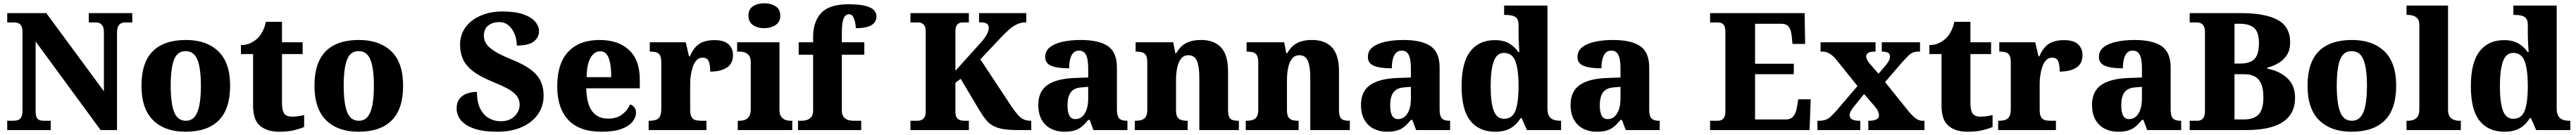

<svg xmlns="http://www.w3.org/2000/svg" viewBox="-20 -794 15695 824"><path d="M24 0V-57H61Q78 -57 90.5 -61.5Q103 -66 110 -79.5Q117 -93 117 -120V-598Q117 -624 109.5 -636.5Q102 -649 90.5 -653Q79 -657 66 -657H24V-714H262L613 -237V-598Q613 -622 606 -634.5Q599 -647 588 -652Q577 -657 563 -657H521V-714H786V-657H743Q729 -657 717.5 -651.5Q706 -646 699.5 -632.5Q693 -619 693 -594V0H593L197 -541V-120Q197 -93 202.5 -79.5Q208 -66 219.5 -61.5Q231 -57 246 -57H289V0Z M1110 10Q985 10 913.5 -59.5Q842 -129 842 -271Q842 -412 910.5 -481Q979 -550 1113 -550Q1238 -550 1310 -481Q1382 -412 1382 -271Q1382 -129 1313 -59.5Q1244 10 1110 10ZM1112 -57Q1146 -57 1166 -81.5Q1186 -106 1195 -153.5Q1204 -201 1204 -271Q1204 -376 1183 -429Q1162 -482 1111 -482Q1060 -482 1040 -429Q1020 -376 1020 -271Q1020 -166 1040.5 -111.5Q1061 -57 1112 -57Z M1680 10Q1608 10 1565 -25.5Q1522 -61 1522 -149V-464H1448V-519Q1486 -519 1512.5 -534Q1539 -549 1554 -565Q1568 -580 1580.5 -604Q1593 -628 1600 -661H1698V-536H1824V-464H1698V-165Q1698 -122 1711 -102Q1724 -82 1760 -82Q1780 -82 1798.5 -85Q1817 -88 1833 -92V-19Q1816 -11 1777 -0.5Q1738 10 1680 10Z M2164 10Q2039 10 1967.5 -59.5Q1896 -129 1896 -271Q1896 -412 1964.5 -481Q2033 -550 2167 -550Q2292 -550 2364 -481Q2436 -412 2436 -271Q2436 -129 2367 -59.5Q2298 10 2164 10ZM2166 -57Q2200 -57 2220 -81.5Q2240 -106 2249 -153.5Q2258 -201 2258 -271Q2258 -376 2237 -429Q2216 -482 2165 -482Q2114 -482 2094 -429Q2074 -376 2074 -271Q2074 -166 2094.5 -111.5Q2115 -57 2166 -57Z M3010 10Q2935 10 2887 -3.5Q2839 -17 2811.5 -38Q2784 -59 2773 -83.5Q2762 -108 2762 -129Q2762 -169 2780 -191.5Q2798 -214 2826 -223.5Q2854 -233 2886 -233Q2886 -170 2906 -130.5Q2926 -91 2959 -72.5Q2992 -54 3029 -54Q3085 -54 3115.5 -85Q3146 -116 3146 -155Q3146 -188 3125.5 -212Q3105 -236 3067 -256Q3029 -276 2974 -298Q2900 -329 2858.5 -362Q2817 -395 2800 -434.5Q2783 -474 2783 -520Q2783 -583 2817 -628.5Q2851 -674 2909.5 -699Q2968 -724 3041 -724Q3119 -724 3168.5 -706.5Q3218 -689 3241 -661.5Q3264 -634 3264 -603Q3264 -566 3232.5 -541Q3201 -516 3129 -516Q3129 -548 3117.5 -580.5Q3106 -613 3082 -636Q3058 -659 3021 -659Q2982 -659 2955 -638.5Q2928 -618 2928 -575Q2928 -552 2941 -529.5Q2954 -507 2991 -483Q3028 -459 3099 -430Q3172 -401 3214.5 -368.5Q3257 -336 3274.5 -297.5Q3292 -259 3292 -211Q3292 -146 3257.5 -96.5Q3223 -47 3159.5 -18.5Q3096 10 3010 10Z M3645 10Q3509 10 3442 -62.5Q3375 -135 3375 -266Q3375 -407 3442.5 -478.5Q3510 -550 3633 -550Q3747 -550 3812.5 -489Q3878 -428 3878 -309V-255H3552Q3554 -159 3588 -114.5Q3622 -70 3685 -70Q3737 -70 3770 -95Q3803 -120 3819 -157Q3836 -151 3845.5 -138Q3855 -125 3855 -107Q3855 -78 3833.5 -51Q3812 -24 3766 -7Q3720 10 3645 10ZM3704 -323Q3704 -399 3688.5 -440Q3673 -481 3637 -481Q3600 -481 3577.5 -440.5Q3555 -400 3554 -323Z M3932 0V-57H3936Q3959 -57 3975 -62Q3991 -67 4000 -82.5Q4009 -98 4009 -129V-411Q4009 -441 4001.5 -455.5Q3994 -470 3979 -474.5Q3964 -479 3942 -479H3939V-536H4158L4178 -450H4183Q4198 -485 4218 -507Q4238 -529 4266 -539Q4294 -549 4334 -549Q4392 -549 4419 -523.5Q4446 -498 4446 -458Q4446 -406 4408.5 -381.5Q4371 -357 4307 -357Q4307 -398 4298 -420Q4289 -442 4261 -442Q4239 -442 4224.5 -427Q4210 -412 4201.5 -387.5Q4193 -363 4189 -335.5Q4185 -308 4185 -285V-124Q4185 -95 4193 -80.5Q4201 -66 4216 -61.5Q4231 -57 4250 -57H4284V0Z M4475 0V-57H4487Q4504 -57 4519.5 -63Q4535 -69 4544.5 -84Q4554 -99 4554 -127V-415Q4554 -441 4544 -454.5Q4534 -468 4518.5 -473.5Q4503 -479 4487 -479H4471V-536H4729V-125Q4729 -98 4738.5 -83.5Q4748 -69 4763.5 -63Q4779 -57 4795 -57H4807V0ZM4636 -622Q4595 -622 4567.5 -641Q4540 -660 4540 -698Q4540 -738 4568 -756Q4596 -774 4637 -774Q4676 -774 4705 -756Q4734 -738 4734 -698Q4734 -660 4705 -641Q4676 -622 4636 -622Z M4842 0V-57H4868Q4879 -57 4895 -61.5Q4911 -66 4922.5 -79.5Q4934 -93 4934 -120V-460H4846V-536H4934V-568Q4934 -662 4983.5 -715Q5033 -768 5149 -768Q5218 -768 5255.5 -757.5Q5293 -747 5306.5 -730Q5320 -713 5320 -694Q5320 -673 5308.5 -657Q5297 -641 5269.5 -631.5Q5242 -622 5194 -622Q5194 -637 5190 -657Q5186 -677 5177.5 -692Q5169 -707 5153 -707Q5131 -707 5120 -681.5Q5109 -656 5109 -589V-536H5246V-460H5109V-120Q5109 -93 5120.5 -79.5Q5132 -66 5147.5 -61.5Q5163 -57 5176 -57H5227V0Z M5527 0V-57H5570Q5584 -57 5595 -62Q5606 -67 5613 -79Q5620 -91 5620 -112V-603Q5620 -624 5613.5 -635.5Q5607 -647 5596.5 -652Q5586 -657 5573 -657H5527V-714H5883V-657H5845Q5833 -657 5822.5 -652Q5812 -647 5806.5 -635Q5801 -623 5801 -601V-362L5944 -521Q5966 -544 5978.5 -561.5Q5991 -579 5997.5 -594.5Q6004 -610 6004 -625Q6004 -643 5991 -650.5Q5978 -658 5945 -658V-714H6233V-658Q6204 -658 6179 -647Q6154 -636 6131.5 -616.5Q6109 -597 6085 -572L5953 -432L6144 -142Q6166 -110 6183 -91.5Q6200 -73 6217.5 -65Q6235 -57 6258 -57H6263V0H6186Q6130 0 6093.5 -6Q6057 -12 6032 -25.5Q6007 -39 5989 -60.5Q5971 -82 5952 -113L5833 -313L5801 -289V-113Q5801 -92 5807.5 -79.5Q5814 -67 5826 -62Q5838 -57 5851 -57H5883V0Z M6463 10Q6420 10 6384 -8Q6348 -26 6327 -62.5Q6306 -99 6306 -154Q6306 -236 6361.5 -275Q6417 -314 6528 -318L6610 -321V-375Q6610 -410 6605 -434.5Q6600 -459 6588 -472Q6576 -485 6554 -485Q6533 -485 6520 -472Q6507 -459 6500.5 -435Q6494 -411 6494 -377Q6421 -377 6384.5 -392.5Q6348 -408 6348 -446Q6348 -484 6377.5 -506.5Q6407 -529 6456 -539.5Q6505 -550 6564 -550Q6675 -550 6730 -512.5Q6785 -475 6785 -382V-128Q6785 -101 6790.5 -85.5Q6796 -70 6809.5 -63.5Q6823 -57 6845 -57H6849V0H6642L6619 -62H6610Q6588 -35 6568.5 -19.5Q6549 -4 6524.5 3Q6500 10 6463 10ZM6531 -67Q6556 -67 6573.5 -82.5Q6591 -98 6600.5 -126Q6610 -154 6610 -191V-264L6573 -261Q6539 -259 6520 -246Q6501 -233 6492.5 -209.5Q6484 -186 6484 -151Q6484 -124 6489 -105Q6494 -86 6504.5 -76.5Q6515 -67 6531 -67Z M6894 0V-57H6897Q6920 -57 6936 -62Q6952 -67 6961 -81.5Q6970 -96 6970 -125V-415Q6970 -442 6962 -456Q6954 -470 6939 -474.5Q6924 -479 6902 -479H6899V-536H7128L7141 -469H7146Q7163 -498 7183.5 -515.5Q7204 -533 7232 -541.5Q7260 -550 7298 -550Q7377 -550 7419.5 -504.5Q7462 -459 7462 -358V-128Q7462 -97 7468 -82Q7474 -67 7488 -62Q7502 -57 7524 -57H7528V0H7287V-322Q7287 -387 7272.5 -422Q7258 -457 7221 -457Q7192 -457 7175.5 -435.5Q7159 -414 7152 -379.5Q7145 -345 7145 -305V-122Q7145 -94 7153 -80.5Q7161 -67 7175.5 -62Q7190 -57 7212 -57H7216V0Z M7570 0V-57H7573Q7596 -57 7612 -62Q7628 -67 7637 -81.5Q7646 -96 7646 -125V-415Q7646 -442 7638 -456Q7630 -470 7615 -474.5Q7600 -479 7578 -479H7575V-536H7804L7817 -469H7822Q7839 -498 7859.5 -515.5Q7880 -533 7908 -541.5Q7936 -550 7974 -550Q8053 -550 8095.5 -504.5Q8138 -459 8138 -358V-128Q8138 -97 8144 -82Q8150 -67 8164 -62Q8178 -57 8200 -57H8204V0H7963V-322Q7963 -387 7948.5 -422Q7934 -457 7897 -457Q7868 -457 7851.5 -435.5Q7835 -414 7828 -379.5Q7821 -345 7821 -305V-122Q7821 -94 7829 -80.5Q7837 -67 7851.5 -62Q7866 -57 7888 -57H7892V0Z M8429 10Q8386 10 8350 -8Q8314 -26 8293 -62.5Q8272 -99 8272 -154Q8272 -236 8327.5 -275Q8383 -314 8494 -318L8576 -321V-375Q8576 -410 8571 -434.5Q8566 -459 8554 -472Q8542 -485 8520 -485Q8499 -485 8486 -472Q8473 -459 8466.5 -435Q8460 -411 8460 -377Q8387 -377 8350.5 -392.5Q8314 -408 8314 -446Q8314 -484 8343.5 -506.5Q8373 -529 8422 -539.5Q8471 -550 8530 -550Q8641 -550 8696 -512.5Q8751 -475 8751 -382V-128Q8751 -101 8756.5 -85.5Q8762 -70 8775.5 -63.5Q8789 -57 8811 -57H8815V0H8608L8585 -62H8576Q8554 -35 8534.5 -19.5Q8515 -4 8490.5 3Q8466 10 8429 10ZM8497 -67Q8522 -67 8539.5 -82.5Q8557 -98 8566.5 -126Q8576 -154 8576 -191V-264L8539 -261Q8505 -259 8486 -246Q8467 -233 8458.5 -209.5Q8450 -186 8450 -151Q8450 -124 8455 -105Q8460 -86 8470.5 -76.5Q8481 -67 8497 -67Z M9089 10Q8992 10 8938.5 -56.5Q8885 -123 8885 -267Q8885 -412 8938 -480.5Q8991 -549 9087 -549Q9142 -549 9176 -528Q9210 -507 9231 -476H9237Q9235 -501 9233.5 -534Q9232 -567 9232 -593V-643Q9232 -670 9221 -682.5Q9210 -695 9192 -699Q9174 -703 9152 -703H9144V-760H9408V-134Q9408 -103 9417.5 -86.5Q9427 -70 9444.5 -63.5Q9462 -57 9485 -57H9491V0H9283L9251 -73H9244Q9222 -35 9185 -12.5Q9148 10 9089 10ZM9143 -69Q9194 -69 9213 -118.5Q9232 -168 9232 -270Q9232 -366 9213.5 -418.5Q9195 -471 9143 -471Q9099 -471 9080.5 -418.5Q9062 -366 9062 -269Q9062 -169 9080.5 -119Q9099 -69 9143 -69Z M9706 10Q9663 10 9627 -8Q9591 -26 9570 -62.5Q9549 -99 9549 -154Q9549 -236 9604.5 -275Q9660 -314 9771 -318L9853 -321V-375Q9853 -410 9848 -434.5Q9843 -459 9831 -472Q9819 -485 9797 -485Q9776 -485 9763 -472Q9750 -459 9743.5 -435Q9737 -411 9737 -377Q9664 -377 9627.5 -392.5Q9591 -408 9591 -446Q9591 -484 9620.5 -506.5Q9650 -529 9699 -539.5Q9748 -550 9807 -550Q9918 -550 9973 -512.5Q10028 -475 10028 -382V-128Q10028 -101 10033.5 -85.5Q10039 -70 10052.5 -63.5Q10066 -57 10088 -57H10092V0H9885L9862 -62H9853Q9831 -35 9811.5 -19.5Q9792 -4 9767.5 3Q9743 10 9706 10ZM9774 -67Q9799 -67 9816.5 -82.5Q9834 -98 9843.5 -126Q9853 -154 9853 -191V-264L9816 -261Q9782 -259 9763 -246Q9744 -233 9735.5 -209.5Q9727 -186 9727 -151Q9727 -124 9732 -105Q9737 -86 9747.5 -76.5Q9758 -67 9774 -67Z M10399 0V-57H10446Q10460 -57 10470 -62.5Q10480 -68 10486 -80Q10492 -92 10492 -111V-598Q10492 -624 10485.5 -636.5Q10479 -649 10468.5 -653Q10458 -657 10445 -657H10399V-714H10975L10978 -526H10901L10896 -575Q10892 -613 10878 -631Q10864 -649 10831 -649H10673V-405H10909V-341H10673V-65H10861Q10892 -65 10907.5 -85.5Q10923 -106 10928 -139L10936 -188H11012L11005 0Z M11053 0V-57H11062Q11086 -57 11103 -63Q11120 -69 11135 -83.5Q11150 -98 11171 -121L11297 -269L11171 -426Q11157 -444 11143 -455.5Q11129 -467 11114.5 -473Q11100 -479 11085 -479H11072V-536H11407V-479H11403Q11372 -479 11361 -470.5Q11350 -462 11350 -450Q11350 -440 11355.5 -429Q11361 -418 11373 -404L11425 -344L11468 -394Q11480 -409 11487.5 -422Q11495 -435 11495 -448Q11495 -466 11482 -472.5Q11469 -479 11448 -479H11445V-536H11678V-479H11669Q11650 -479 11635.5 -473.5Q11621 -468 11606.5 -453.5Q11592 -439 11569 -414L11465 -293L11612 -110Q11628 -92 11641 -80Q11654 -68 11667 -62.5Q11680 -57 11692 -57H11705V0H11363V-57H11368Q11398 -57 11413 -65.5Q11428 -74 11428 -90Q11428 -101 11422 -115.5Q11416 -130 11390 -159L11337 -220L11271 -138Q11262 -126 11255.5 -114.5Q11249 -103 11249 -91Q11249 -75 11263 -66Q11277 -57 11310 -57H11314V0Z M11967 10Q11895 10 11852 -25.5Q11809 -61 11809 -149V-464H11735V-519Q11773 -519 11799.5 -534Q11826 -549 11841 -565Q11855 -580 11867.5 -604Q11880 -628 11887 -661H11985V-536H12111V-464H11985V-165Q11985 -122 11998 -102Q12011 -82 12047 -82Q12067 -82 12085.5 -85Q12104 -88 12120 -92V-19Q12103 -11 12064 -0.5Q12025 10 11967 10Z M12154 0V-57H12158Q12181 -57 12197 -62Q12213 -67 12222 -82.5Q12231 -98 12231 -129V-411Q12231 -441 12223.5 -455.5Q12216 -470 12201 -474.5Q12186 -479 12164 -479H12161V-536H12380L12400 -450H12405Q12420 -485 12440 -507Q12460 -529 12488 -539Q12516 -549 12556 -549Q12614 -549 12641 -523.5Q12668 -498 12668 -458Q12668 -406 12630.5 -381.5Q12593 -357 12529 -357Q12529 -398 12520 -420Q12511 -442 12483 -442Q12461 -442 12446.5 -427Q12432 -412 12423.5 -387.5Q12415 -363 12411 -335.5Q12407 -308 12407 -285V-124Q12407 -95 12415 -80.5Q12423 -66 12438 -61.5Q12453 -57 12472 -57H12506V0Z M12883 10Q12840 10 12804 -8Q12768 -26 12747 -62.5Q12726 -99 12726 -154Q12726 -236 12781.5 -275Q12837 -314 12948 -318L13030 -321V-375Q13030 -410 13025 -434.5Q13020 -459 13008 -472Q12996 -485 12974 -485Q12953 -485 12940 -472Q12927 -459 12920.5 -435Q12914 -411 12914 -377Q12841 -377 12804.5 -392.5Q12768 -408 12768 -446Q12768 -484 12797.5 -506.5Q12827 -529 12876 -539.5Q12925 -550 12984 -550Q13095 -550 13150 -512.5Q13205 -475 13205 -382V-128Q13205 -101 13210.5 -85.5Q13216 -70 13229.5 -63.5Q13243 -57 13265 -57H13269V0H13062L13039 -62H13030Q13008 -35 12988.5 -19.5Q12969 -4 12944.5 3Q12920 10 12883 10ZM12951 -67Q12976 -67 12993.5 -82.5Q13011 -98 13020.5 -126Q13030 -154 13030 -191V-264L12993 -261Q12959 -259 12940 -246Q12921 -233 12912.5 -209.5Q12904 -186 12904 -151Q12904 -124 12909 -105Q12914 -86 12924.5 -76.5Q12935 -67 12951 -67Z M13321 0V-57H13368Q13382 -57 13392.5 -63Q13403 -69 13408.5 -82Q13414 -95 13414 -117V-598Q13414 -622 13407 -634.5Q13400 -647 13389 -652Q13378 -657 13367 -657H13321V-714H13633Q13781 -714 13857 -672.5Q13933 -631 13933 -536Q13933 -491 13914.5 -460.5Q13896 -430 13864.5 -410.5Q13833 -391 13794 -381V-375Q13868 -361 13915.5 -317Q13963 -273 13963 -197Q13963 -99 13888.5 -49.5Q13814 0 13663 0ZM13652 -65Q13712 -65 13741 -95.5Q13770 -126 13770 -200Q13770 -248 13758 -279Q13746 -310 13720.5 -325.5Q13695 -341 13654 -341H13594V-65ZM13627 -406Q13669 -406 13694.5 -418.5Q13720 -431 13731.5 -458.5Q13743 -486 13743 -531Q13743 -597 13714 -623Q13685 -649 13625 -649H13594V-406Z M14307 10Q14182 10 14110.5 -59.5Q14039 -129 14039 -271Q14039 -412 14107.5 -481Q14176 -550 14310 -550Q14435 -550 14507 -481Q14579 -412 14579 -271Q14579 -129 14510 -59.5Q14441 10 14307 10ZM14309 -57Q14343 -57 14363 -81.5Q14383 -106 14392 -153.5Q14401 -201 14401 -271Q14401 -376 14380 -429Q14359 -482 14308 -482Q14257 -482 14237 -429Q14217 -376 14217 -271Q14217 -166 14237.5 -111.5Q14258 -57 14309 -57Z M14642 0V-57H14653Q14670 -57 14685.5 -63Q14701 -69 14710.5 -83.5Q14720 -98 14720 -125V-644Q14720 -670 14707.5 -682.5Q14695 -695 14679.5 -699Q14664 -703 14653 -703H14642V-760H14895V-125Q14895 -98 14904.5 -83.5Q14914 -69 14930 -63Q14946 -57 14962 -57H14973V0Z M15238 10Q15141 10 15087.5 -56.5Q15034 -123 15034 -267Q15034 -412 15087 -480.5Q15140 -549 15236 -549Q15291 -549 15325 -528Q15359 -507 15380 -476H15386Q15384 -501 15382.5 -534Q15381 -567 15381 -593V-643Q15381 -670 15370 -682.5Q15359 -695 15341 -699Q15323 -703 15301 -703H15293V-760H15557V-134Q15557 -103 15566.5 -86.5Q15576 -70 15593.5 -63.5Q15611 -57 15634 -57H15640V0H15432L15400 -73H15393Q15371 -35 15334 -12.5Q15297 10 15238 10ZM15292 -69Q15343 -69 15362 -118.5Q15381 -168 15381 -270Q15381 -366 15362.5 -418.5Q15344 -471 15292 -471Q15248 -471 15229.5 -418.5Q15211 -366 15211 -269Q15211 -169 15229.5 -119Q15248 -69 15292 -69Z"/></svg>

Font: Noto Serif Kannada ExtraBold
Style: Regular
Weight: 800
Version: Version 2.003